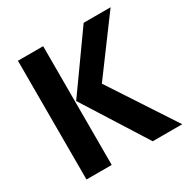

<svg xmlns="http://www.w3.org/2000/svg" viewBox="-158 -831 947 969"><g transform="rotate(-30 315.5 -346.0)"><path d="M220 0H73V-692H220ZM382 -380 631 0H459L226 -369L456 -692H613Z"/></g></svg>

Font: Wolseley Sans SemiBold
Style: Regular
Weight: 600
Designer: Carrois Corporate & Edenspiekermann AG
Foundry: Carrois Corporate GbR & Edenspiekermann AG
Version: Version 4.202